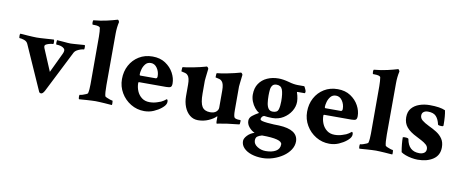

<svg xmlns="http://www.w3.org/2000/svg" viewBox="-74 -1003 3695 1541"><g transform="rotate(10 1774.0 -233.0)"><path d="M274.4 10.7Q263.7 10.7 258.8 2.9L96.7 -362.3Q87.9 -381.8 65.4 -389.2Q43 -396.5 28.3 -396.5Q24.4 -396.5 24.4 -416Q24.4 -428.7 28.3 -432.6Q34.2 -432.6 50.8 -431.2Q67.4 -429.7 89.4 -428.2Q111.3 -426.8 130.9 -425.8Q150.4 -424.8 162.1 -424.8Q174.8 -424.8 193.8 -425.8Q212.9 -426.8 240.2 -428.7Q266.6 -430.7 282.2 -431.6Q297.9 -432.6 301.8 -432.6Q305.7 -428.7 305.7 -413.1Q305.7 -396.5 301.8 -396.5Q292 -396.5 276.4 -393.1Q260.7 -389.6 248 -383.3Q235.4 -377 235.4 -367.2Q235.4 -360.4 238.3 -352.5L314.5 -171.9L391.6 -334Q405.3 -363.3 392.6 -376Q372.1 -396.5 328.1 -396.5Q325.2 -398.4 325.2 -412.1Q325.2 -424.8 327.1 -432.6L380.9 -428.7Q400.4 -426.8 415 -425.8Q429.7 -424.8 440.4 -424.8Q452.1 -424.8 467.3 -426.3Q482.4 -427.7 501 -428.7L552.7 -432.6Q556.6 -428.7 556.6 -416Q556.6 -396.5 552.7 -396.5Q543 -396.5 527.3 -391.6Q511.7 -386.7 497.1 -378.4Q482.4 -370.1 475.6 -357.4L303.7 -17.6Q289.1 10.7 274.4 10.7Z M583 3.9Q579.1 0 579.1 -16.6Q579.1 -32.2 583 -32.2Q590.8 -32.2 605.5 -36.6Q620.1 -41 632.8 -46.9Q645.5 -52.7 646.5 -56.6Q653.3 -84 653.3 -130.9V-518.6Q653.3 -541 651.9 -558.6Q650.4 -576.2 648.4 -588.9Q644.5 -604.5 597.7 -604.5H588.9Q583 -604.5 583 -624Q583 -640.6 588.9 -640.6Q645.5 -645.5 695.8 -657.2Q746.1 -668.9 767.6 -675.8L777.3 -678.7H779.3Q783.2 -678.7 787.1 -672.9Q791 -667 792 -662.1Q781.2 -616.2 781.2 -563.5L780.3 -145.5Q780.3 -81.1 787.1 -56.6Q789.1 -52.7 801.8 -46.9Q814.5 -41 828.6 -36.6Q842.8 -32.2 848.6 -32.2Q850.6 -32.2 851.6 -24.4Q852.5 -16.6 852.5 -7.8Q852.5 1 850.6 3.9Q844.7 3.9 828.1 2.4Q811.5 1 789.6 -0.5Q767.6 -2 748 -2.9Q728.5 -3.9 716.8 -3.9Q705.1 -3.9 685.1 -2.9Q665 -2 643.6 -0.5Q622.1 1 605.5 2.4Q588.9 3.9 583 3.9Z M1114.3 6.8Q1054.7 6.8 1004.4 -23.4Q954.1 -53.7 924.3 -104.5Q894.5 -155.3 894.5 -215.8Q894.5 -278.3 921.4 -328.1Q948.2 -377.9 996.1 -407.2Q1043.9 -436.5 1106.4 -436.5Q1168 -436.5 1211.4 -407.7Q1254.9 -378.9 1277.8 -336.4Q1300.8 -293.9 1300.8 -251Q1300.8 -228.5 1291.5 -221.7Q1282.2 -214.8 1254.9 -214.8H1034.2Q1028.3 -214.8 1028.3 -208Q1028.3 -172.9 1041.5 -141.6Q1054.7 -110.4 1080.6 -90.8Q1106.4 -71.3 1143.6 -71.3Q1176.8 -71.3 1205.1 -81.1Q1224.6 -86.9 1235.4 -91.8Q1246.1 -96.7 1255.4 -103Q1264.6 -109.4 1277.3 -119.1Q1286.1 -115.2 1286.1 -100.6Q1286.1 -87.9 1282.2 -81.1Q1276.4 -65.4 1251.5 -44.9Q1226.6 -24.4 1190.9 -8.8Q1155.3 6.8 1114.3 6.8ZM1035.2 -268.6H1159.2Q1172.9 -268.6 1172.9 -287.1Q1172.9 -324.2 1152.8 -353.5Q1132.8 -382.8 1101.6 -382.8Q1073.2 -382.8 1057.1 -362.8Q1041 -342.8 1034.7 -318.4Q1028.3 -293.9 1028.3 -278.3Q1028.3 -268.6 1035.2 -268.6Z M1707 4.9Q1701.2 4.9 1701.2 -12.7V-48.8Q1701.2 -56.6 1697.3 -52.7Q1676.8 -31.2 1637.2 -13.7Q1597.7 3.9 1551.8 3.9Q1513.7 3.9 1484.9 -19.5Q1456.1 -43 1440.4 -82.5Q1424.8 -122.1 1424.8 -169.9V-264.6Q1424.8 -319.3 1407.2 -337.9Q1399.4 -347.7 1386.2 -351.6Q1373 -355.5 1363.3 -356.9Q1353.5 -358.4 1353.5 -360.4Q1353.5 -394.5 1358.4 -394.5Q1367.2 -394.5 1391.1 -398.4Q1415 -402.3 1443.4 -407.7Q1471.7 -413.1 1497.6 -419.4Q1523.4 -425.8 1537.1 -429.7Q1540 -430.7 1542.5 -431.6Q1544.9 -432.6 1547.9 -432.6Q1552.7 -432.6 1557.6 -426.3Q1562.5 -419.9 1562.5 -416Q1557.6 -373 1554.7 -348.6Q1551.8 -324.2 1551.8 -318.4V-213.9Q1551.8 -137.7 1571.3 -106.9Q1590.8 -76.2 1636.7 -76.2Q1669.9 -76.2 1686.5 -91.3Q1703.1 -106.4 1703.1 -125V-264.6Q1703.1 -319.3 1685.5 -337.9Q1677.7 -347.7 1664.6 -351.6Q1651.4 -355.5 1641.6 -356.9Q1631.8 -358.4 1631.8 -360.4Q1631.8 -394.5 1636.7 -394.5Q1645.5 -394.5 1669.4 -398.4Q1693.4 -402.3 1721.7 -407.7Q1750 -413.1 1775.9 -419.4Q1801.8 -425.8 1815.4 -429.7L1826.2 -432.6Q1831.1 -432.6 1835.9 -426.3Q1840.8 -419.9 1840.8 -416Q1835.9 -373 1833 -348.6Q1830.1 -324.2 1830.1 -319.3V-127.9Q1830.1 -76.2 1839.8 -66.4Q1844.7 -61.5 1855.5 -59.1Q1866.2 -56.6 1877 -56.6H1886.7Q1890.6 -55.7 1890.6 -48.8Q1890.6 -20.5 1884.8 -20.5Q1824.2 -14.6 1783.7 -8.8Q1743.2 -2.9 1720.7 2Z M2113.3 212.9Q2064.5 212.9 2024.4 199.7Q1984.4 186.5 1960.9 162.1Q1937.5 137.7 1937.5 105.5Q1937.5 84 1960.4 59.6Q1983.4 35.2 2017.6 24.4Q1992.2 13.7 1971.7 -10.3Q1951.2 -34.2 1951.2 -62.5Q1951.2 -86.9 1973.1 -104.5Q1995.1 -122.1 2025.4 -138.7Q2006.8 -149.4 1989.3 -170.9Q1971.7 -192.4 1960.9 -220.2Q1950.2 -248 1950.2 -275.4Q1950.2 -329.1 1974.6 -365.2Q1999 -401.4 2040.5 -419.9Q2082 -438.5 2132.8 -438.5Q2168.9 -438.5 2215.8 -425.8Q2239.3 -418.9 2258.3 -416Q2277.3 -413.1 2291 -413.1H2344.7Q2346.7 -413.1 2351.1 -404.3Q2355.5 -395.5 2359.4 -386.2Q2363.3 -377 2363.3 -372.1Q2363.3 -358.4 2357.4 -358.4H2299.8Q2295.9 -357.4 2295.9 -355.5L2303.7 -329.1Q2306.6 -316.4 2308.6 -303.7Q2310.5 -291 2310.5 -280.3Q2310.5 -239.3 2287.6 -202.1Q2264.6 -165 2225.6 -141.1Q2186.5 -117.2 2135.7 -117.2Q2116.2 -117.2 2099.6 -118.7Q2083 -120.1 2069.3 -122.1Q2056.6 -118.2 2051.3 -108.4Q2045.9 -98.6 2045.9 -92.8Q2045.9 -84 2062.5 -79.1Q2076.2 -75.2 2103.5 -72.3Q2130.9 -69.3 2158.2 -68.4Q2185.5 -67.4 2200.2 -67.4Q2355.5 -60.5 2357.4 35.2Q2357.4 71.3 2336.4 103.5Q2315.4 135.7 2279.8 160.2Q2244.1 184.6 2200.7 198.7Q2157.2 212.9 2113.3 212.9ZM2131.8 -168Q2168.9 -168 2176.8 -195.3Q2184.6 -222.7 2184.6 -261.7Q2184.6 -324.2 2172.9 -355.5Q2161.1 -386.7 2126 -386.7Q2102.5 -386.7 2091.8 -373Q2081.1 -359.4 2078.6 -337.9Q2076.2 -316.4 2076.2 -292V-287.1Q2076.2 -255.9 2080.1 -228.5Q2084 -201.2 2095.7 -184.6Q2107.4 -168 2131.8 -168ZM2129.9 153.3Q2180.7 153.3 2212.4 134.8Q2244.1 116.2 2244.1 79.1Q2244.1 35.2 2080.1 35.2Q2055.7 42 2043 51.8Q2030.3 61.5 2030.3 84Q2030.3 113.3 2061 133.3Q2091.8 153.3 2129.9 153.3Z M2623 6.8Q2563.5 6.8 2513.2 -23.4Q2462.9 -53.7 2433.1 -104.5Q2403.3 -155.3 2403.3 -215.8Q2403.3 -278.3 2430.2 -328.1Q2457 -377.9 2504.9 -407.2Q2552.7 -436.5 2615.2 -436.5Q2676.8 -436.5 2720.2 -407.7Q2763.7 -378.9 2786.6 -336.4Q2809.6 -293.9 2809.6 -251Q2809.6 -228.5 2800.3 -221.7Q2791 -214.8 2763.7 -214.8H2543Q2537.1 -214.8 2537.1 -208Q2537.1 -172.9 2550.3 -141.6Q2563.5 -110.4 2589.4 -90.8Q2615.2 -71.3 2652.3 -71.3Q2685.5 -71.3 2713.9 -81.1Q2733.4 -86.9 2744.1 -91.8Q2754.9 -96.7 2764.2 -103Q2773.4 -109.4 2786.1 -119.1Q2794.9 -115.2 2794.9 -100.6Q2794.9 -87.9 2791 -81.1Q2785.2 -65.4 2760.3 -44.9Q2735.4 -24.4 2699.7 -8.8Q2664.1 6.8 2623 6.8ZM2543.9 -268.6H2668Q2681.6 -268.6 2681.6 -287.1Q2681.6 -324.2 2661.6 -353.5Q2641.6 -382.8 2610.4 -382.8Q2582 -382.8 2565.9 -362.8Q2549.8 -342.8 2543.5 -318.4Q2537.1 -293.9 2537.1 -278.3Q2537.1 -268.6 2543.9 -268.6Z M2868.2 3.9Q2864.3 0 2864.3 -16.6Q2864.3 -32.2 2868.2 -32.2Q2876 -32.2 2890.6 -36.6Q2905.3 -41 2918 -46.9Q2930.7 -52.7 2931.6 -56.6Q2938.5 -84 2938.5 -130.9V-518.6Q2938.5 -541 2937 -558.6Q2935.5 -576.2 2933.6 -588.9Q2929.7 -604.5 2882.8 -604.5H2874Q2868.2 -604.5 2868.2 -624Q2868.2 -640.6 2874 -640.6Q2930.7 -645.5 2981 -657.2Q3031.2 -668.9 3052.7 -675.8L3062.5 -678.7H3064.5Q3068.4 -678.7 3072.3 -672.9Q3076.2 -667 3077.1 -662.1Q3066.4 -616.2 3066.4 -563.5L3065.4 -145.5Q3065.4 -81.1 3072.3 -56.6Q3074.2 -52.7 3086.9 -46.9Q3099.6 -41 3113.8 -36.6Q3127.9 -32.2 3133.8 -32.2Q3135.7 -32.2 3136.7 -24.4Q3137.7 -16.6 3137.7 -7.8Q3137.7 1 3135.7 3.9Q3129.9 3.9 3113.3 2.4Q3096.7 1 3074.7 -0.5Q3052.7 -2 3033.2 -2.9Q3013.7 -3.9 3002 -3.9Q2990.2 -3.9 2970.2 -2.9Q2950.2 -2 2928.7 -0.5Q2907.2 1 2890.6 2.4Q2874 3.9 2868.2 3.9Z M3343.8 9.8Q3321.3 9.8 3293.9 4.9Q3266.6 0 3243.2 -8.8Q3219.7 -17.6 3207 -27.3Q3195.3 -94.7 3195.3 -146.5Q3200.2 -149.4 3210 -149.4Q3241.2 -149.4 3242.2 -140.6Q3258.8 -43.9 3347.7 -43.9Q3371.1 -43.9 3386.7 -54.7Q3402.3 -65.4 3402.3 -86.9Q3402.3 -107.4 3385.7 -122.1Q3369.1 -136.7 3346.7 -148.4Q3324.2 -160.2 3305.7 -169.9Q3249 -197.3 3221.7 -230Q3194.3 -262.7 3194.3 -310.5Q3194.3 -355.5 3217.8 -383.3Q3241.2 -411.1 3280.3 -424.8Q3319.3 -438.5 3364.3 -438.5Q3449.2 -438.5 3491.2 -418.9Q3501 -376 3501 -297.9Q3501 -289.1 3488.3 -289.1Q3458 -289.1 3456.1 -296.9Q3447.3 -337.9 3426.3 -361.3Q3405.3 -384.8 3359.4 -384.8Q3337.9 -384.8 3324.2 -374.5Q3310.5 -364.3 3310.5 -344.7Q3310.5 -322.3 3330.1 -306.2Q3349.6 -290 3387.7 -271.5Q3419.9 -256.8 3450.2 -237.8Q3480.5 -218.8 3499.5 -190.9Q3518.6 -163.1 3518.6 -121.1Q3518.6 -56.6 3469.2 -23.4Q3419.9 9.8 3343.8 9.8Z"/></g></svg>

Font: Crimson Text
Style: Bold
Weight: 700
Designer: Sebastian Kosch
Foundry: Sebastian Kosch
Version: Version 1.100